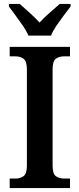

<svg xmlns="http://www.w3.org/2000/svg" viewBox="-20 -951 402 971"><path d="M29 0V-48H59Q82 -48 99 -60Q116 -72 116 -114V-599Q116 -642 99 -654Q82 -666 59 -666H29V-714H334V-666H304Q279 -666 262.5 -654Q246 -642 246 -599V-114Q246 -72 262.5 -60Q279 -48 304 -48H334V0ZM124 -771Q114 -794 96 -820.5Q78 -847 58.5 -873Q39 -899 25 -918V-931H80Q102 -912 130.5 -886Q159 -860 180 -837Q201 -860 230.5 -886Q260 -912 282 -931H337V-918Q322 -899 302.5 -873Q283 -847 265 -820.5Q247 -794 238 -771Z"/></svg>

Font: Noto Serif SemiCondensed SemiBold
Style: Regular
Weight: 600
Width: 4
Designer: Monotype Design Team
Foundry: Monotype Imaging Inc.
Version: Version 2.013; ttfautohint (v1.8.4.7-5d5b)